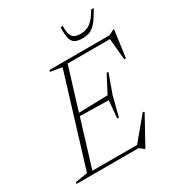

<svg xmlns="http://www.w3.org/2000/svg" viewBox="-230 -990 1063 1146"><g transform="rotate(-30 302.0 -417.5)"><path d="M431.5 23 401.5 0H-26.5L-23.5 -11L60.5 -25L250.5 -645L171 -659L174 -670H587.5L625.5 -688.5H630L604.5 -502.5L593 -502L579 -649H287.5L199 -360.5L399.5 -366L461.5 -484.5H473.5L425.5 -350.5L391.5 -217H379.5L391 -336.5L193.5 -341L95.5 -21H403.5L531.5 -174.5L541 -169L435.5 23ZM443.5 -763.5Q485 -763.5 513.8 -786Q542.5 -808.5 570 -858H588.5Q560.5 -808 539 -781.2Q517.5 -754.5 495 -744.5Q472.5 -734.5 440.5 -734.5Q409 -734.5 390.2 -744.5Q371.5 -754.5 364.5 -781.2Q357.5 -808 359.5 -858H374.5Q373 -807.5 387.5 -785.5Q402 -763.5 443.5 -763.5Z"/></g></svg>

Font: Newsreader Text ExtraLight
Style: Italic
Weight: 275
Italic angle: -17°
Designer: Hugues Gentile
Foundry: Production Type
Version: Version 1.001